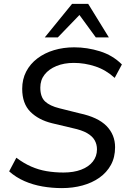

<svg xmlns="http://www.w3.org/2000/svg" viewBox="-20 -957 658 986"><path d="M298 9Q247 9 198 0.5Q149 -8 105.5 -27Q62 -46 27 -77L64 -147Q101 -119 139.5 -102Q178 -85 219.5 -78Q261 -71 306 -71Q358 -71 396.5 -85.5Q435 -100 456.5 -127Q478 -154 478 -190Q478 -216 466 -237Q454 -258 427 -273.5Q400 -289 353 -299L248 -324Q178 -341 136 -383Q94 -425 94 -501Q94 -550 114.5 -589.5Q135 -629 172 -657Q209 -685 257.5 -699.5Q306 -714 361 -714Q428 -714 493.5 -693.5Q559 -673 606 -626L569 -557Q524 -598 469.5 -616Q415 -634 359 -634Q309 -634 270 -618Q231 -602 209 -574Q187 -546 187 -507Q187 -459 211.5 -436Q236 -413 285 -401L389 -375Q483 -355 527 -310Q571 -265 571 -201Q571 -149 549.5 -110Q528 -71 490.5 -44.5Q453 -18 403.5 -4.5Q354 9 298 9ZM210 -765 350 -937H433L539 -765H472L388 -880L277 -765Z"/></svg>

Font: Nunito Sans 12pt ExtraLight 12pt Medium
Style: Italic
Weight: 500
Italic angle: -9°
Version: Version 3.101;gftools[0.9.27]